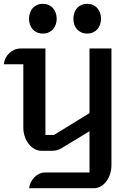

<svg xmlns="http://www.w3.org/2000/svg" viewBox="-20 -997 703 1017"><path d="M134.3 0Q136.2 -17.1 143.8 -32.2Q151.4 -47.4 162.8 -58.8Q174.3 -70.3 189 -76.9Q203.6 -83.5 219.7 -83.5H454.1V-301.8L305.7 -211.9Q295.9 -205.6 281.5 -201.7Q267.1 -197.8 255.4 -198.2H200.2Q180.7 -198.2 163.1 -208Q145.5 -217.8 132.3 -234.4Q119.1 -251 111.3 -273.4Q103.5 -295.9 103.5 -321.3V-656.7H0Q2 -673.8 9.5 -689Q17.1 -704.1 29.1 -715.6Q41 -727.1 56.6 -733.6Q72.3 -740.2 90.3 -740.2H220.7V-282.2H266.1L454.1 -397.9V-740.2H570.3V-122.6Q570.3 -97.7 563 -75.4Q555.7 -53.2 543.2 -36.4Q530.8 -19.5 513.7 -9.8Q496.6 0 477.5 0H134.3ZM442.4 -819.3Q424.3 -819.3 410.6 -825.4Q397 -831.5 387.7 -842Q378.4 -852.5 373.5 -866.9Q368.7 -881.3 368.7 -897.9Q368.7 -914.1 373.5 -928.5Q378.4 -942.9 387.7 -953.6Q397 -964.4 410.6 -970.5Q424.3 -976.6 442.4 -976.6Q459 -976.6 472.7 -970.5Q486.3 -964.4 495.6 -953.6Q504.9 -942.9 510 -928.5Q515.1 -914.1 515.1 -897.9Q515.1 -881.3 510 -866.9Q504.9 -852.5 495.6 -842Q486.3 -831.5 472.7 -825.4Q459 -819.3 442.4 -819.3ZM207.5 -819.3Q189.5 -819.3 175.8 -825.4Q162.1 -831.5 152.8 -842Q143.6 -852.5 138.7 -866.9Q133.8 -881.3 133.8 -897.9Q133.8 -914.1 138.7 -928.5Q143.6 -942.9 152.8 -953.6Q162.1 -964.4 175.8 -970.5Q189.5 -976.6 207.5 -976.6Q224.1 -976.6 237.8 -970.5Q251.5 -964.4 260.7 -953.6Q270 -942.9 275.1 -928.5Q280.3 -914.1 280.3 -897.9Q280.3 -881.3 275.1 -866.9Q270 -852.5 260.7 -842Q251.5 -831.5 237.8 -825.4Q224.1 -819.3 207.5 -819.3Z"/></svg>

Font: Atomic Age
Style: Regular
Weight: 400
Designer: James Grieshaber
Foundry: James Grieshaber
Version: Version 1.008; ttfautohint (v1.4.1) -l 6 -r 46 -G 0 -x 0 -H 